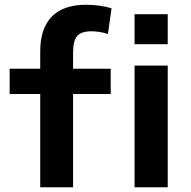

<svg xmlns="http://www.w3.org/2000/svg" viewBox="-20 -790 804 810"><path d="M149.7 0V-393.4H20.7V-500H149.7V-573.4Q149.7 -670.3 198.7 -720.2Q247.7 -770 343 -770Q370.7 -770 398.8 -766.2Q427 -762.3 450.6 -755L435.3 -646.7Q399.3 -658 366 -658Q323 -658 305.6 -638.2Q288.3 -618.4 288.3 -568V-500H447V-393.4H288.3V0ZM547.7 -603.4V-730H687.6V-603.4ZM547.7 0V-513.3H687.6V0Z"/></svg>

Font: M PLUS 1 Thin
Style: Regular
Weight: 100
Designer: Coji Morishita
Foundry: UNDERFOREST DESIGN
Version: Version 1.001